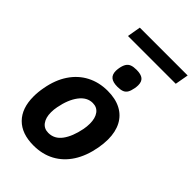

<svg xmlns="http://www.w3.org/2000/svg" viewBox="-288 -1086 1203 1203"><g transform="rotate(45 314.0 -484.0)"><path d="M38.5 -205Q38.5 -245 46.5 -287Q62 -373.5 103 -434.5Q144 -495.5 205.2 -527.2Q266.5 -559 342.5 -559Q412 -559 460.5 -533.5Q509 -508 534.2 -460Q559.5 -412 559.5 -344.5Q559.5 -308 552 -266.5Q536 -178 495.8 -115.5Q455.5 -53 394.5 -20.2Q333.5 12.5 255.5 12.5Q151 12.5 94.8 -44.2Q38.5 -101 38.5 -205ZM404 -283Q409 -309.5 409 -334.5Q409 -382.5 388.5 -410.8Q368 -439 330 -439Q279.5 -439 243 -391Q206.5 -343 191 -262Q186 -237 186 -212.5Q186 -165 206.8 -137Q227.5 -109 265.5 -109Q319 -109 353.5 -155.5Q388 -202 404 -283ZM289.5 -683Q289.5 -693.5 292 -709.5Q297 -736.5 306.8 -751.8Q316.5 -767 333.2 -773.5Q350 -780 377 -780Q416.5 -780 434.8 -765.2Q453 -750.5 453 -718.5Q453 -705.5 450 -689.5Q445 -662.5 436 -647.5Q427 -632.5 410.8 -626Q394.5 -619.5 367 -619.5Q327.5 -619.5 308.5 -635Q289.5 -650.5 289.5 -683ZM204.5 -981H628.5L612.5 -891.5H189Z"/></g></svg>

Font: JuliaMono ExtraBoldItalic
Style: Regular
Weight: 800
Italic angle: -9°
Monospace: yes
Designer: cormullion
Foundry: corm
Version: Version 0.049; ttfautohint (v1.8.4)